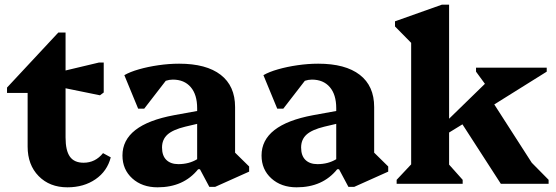

<svg xmlns="http://www.w3.org/2000/svg" viewBox="-20 -785 2375 820"><path d="M268 15Q192 15 145 -33Q98 -81 98 -159V-388H10V-411L229 -646H260V-484L403 -518H423V-390L407 -378L260 -408V-198Q260 -142 278.5 -116Q297 -90 337 -90Q387 -90 420 -131L453 -113Q438 -54 388 -19.5Q338 15 268 15Z M653 15Q587 15 545 -23Q503 -61 503 -121Q503 -252 723 -293L822 -311V-323Q822 -381 794.5 -413Q767 -445 718 -445Q703 -445 688 -440L596 -321H570L511 -464Q535 -478 573.5 -489Q612 -500 657 -506.5Q702 -513 745 -513Q861 -513 922.5 -465.5Q984 -418 984 -328V-133L1044 -74V-52L899 13H874L834 -62H826Q764 15 653 15ZM672 -155Q672 -120 690.5 -102Q709 -84 742 -84Q787 -84 822 -105V-256L771 -244Q718 -231 695 -210Q672 -189 672 -155Z M1247 15Q1181 15 1139 -23Q1097 -61 1097 -121Q1097 -252 1317 -293L1416 -311V-323Q1416 -381 1388.5 -413Q1361 -445 1312 -445Q1297 -445 1282 -440L1190 -321H1164L1105 -464Q1129 -478 1167.5 -489Q1206 -500 1251 -506.5Q1296 -513 1339 -513Q1455 -513 1516.5 -465.5Q1578 -418 1578 -328V-133L1638 -74V-52L1493 13H1468L1428 -62H1420Q1358 15 1247 15ZM1266 -155Q1266 -120 1284.5 -102Q1303 -84 1336 -84Q1381 -84 1416 -105V-256L1365 -244Q1312 -231 1289 -210Q1266 -189 1266 -155Z M1674 0V-17L1736 -83V-602L1667 -672V-694L1867 -765H1898V-278L2051 -427L2013 -479V-496H2315V-479L2091 -339L2251 -90L2323 -17V0H2119L1955 -254L1898 -219V-82L1956 -17V0Z"/></svg>

Font: Platypi
Style: Bold
Weight: 700
Designer: David Sargent
Foundry: Bolt Cutter Type
Version: Version 1.200; ttfautohint (v1.8.4.7-5d5b)